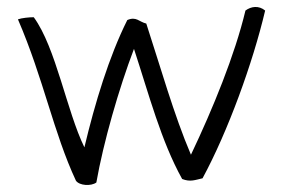

<svg xmlns="http://www.w3.org/2000/svg" viewBox="-20 -495 808 546"><path d="M31 -440C104 -271 132 -118 196 19C206 33 239 35 254 24C274 -90 318 -243 361 -356C404 -225 438 -94 498 14C521 23 534 17 556 12C628 -121 699 -316 734 -465C716 -480 694 -477 678 -465C648 -339 585 -185 523 -55C475 -167 435 -309 396 -428C375 -433 368 -449 342 -438C290 -334 250 -202 220 -76C170 -178 139 -360 76 -446C63 -446 42 -444 31 -440Z"/></svg>

Font: Comica
Style: Rg
Weight: 400
Designer: Jasper
Foundry: KineticPlasma Fonts/Cannot Into Space Fonts
Version: Version 0.89